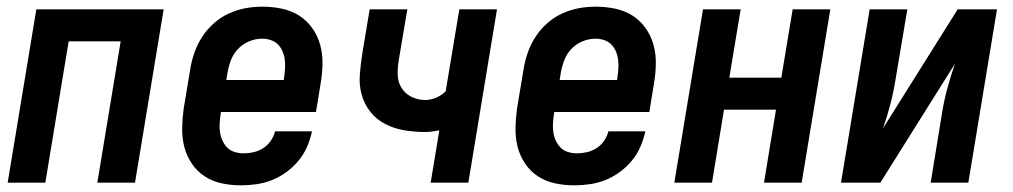

<svg xmlns="http://www.w3.org/2000/svg" viewBox="-20 -548 3040 576"><path d="M3 0 89 -520H471L385 0H272L342 -424H186L116 0Z M703 8Q673 8 645 2Q617 -4 594 -19Q571 -34 555.5 -57Q540 -80 533 -107Q526 -134 526.5 -163.5Q527 -193 531 -222L551 -342Q555 -367 564 -392Q573 -417 587.5 -439Q602 -461 622.5 -479Q643 -497 667.5 -508Q692 -519 717 -523.5Q742 -528 767 -528Q797 -528 825.5 -522Q854 -516 877 -501.5Q900 -487 916.5 -464Q933 -441 940.5 -413.5Q948 -386 947.5 -356.5Q947 -327 942 -298L928 -212H643L642 -207Q640 -193 639 -179Q638 -165 640 -151.5Q642 -138 647.5 -126Q653 -114 662 -105Q671 -96 684 -92Q697 -88 711 -88Q726 -88 741 -91.5Q756 -95 769.5 -103.5Q783 -112 792.5 -126Q802 -140 805 -154H916Q911 -131 901.5 -108.5Q892 -86 876 -66.5Q860 -47 839.5 -32Q819 -17 796.5 -8Q774 1 750 4.5Q726 8 703 8ZM659 -308H831L832 -313Q834 -327 835 -340.5Q836 -354 834.5 -367.5Q833 -381 828 -393Q823 -405 814.5 -414Q806 -423 793 -427.5Q780 -432 767 -432Q747 -432 727.5 -424Q708 -416 693.5 -400.5Q679 -385 672 -365.5Q665 -346 662 -327Z M1272 0 1298 -157Q1287 -155 1276.5 -153.5Q1266 -152 1255 -152Q1224 -152 1193.5 -157Q1163 -162 1136.5 -175.5Q1110 -189 1091.5 -212Q1073 -235 1065 -264Q1057 -293 1059.5 -324.5Q1062 -356 1067 -388L1089 -520H1202L1177 -372Q1173 -349 1173 -326.5Q1173 -304 1183.5 -286Q1194 -268 1213.5 -258Q1233 -248 1255 -248Q1272 -248 1288.5 -255Q1305 -262 1317 -274L1358 -520H1471L1385 0Z M1703 8Q1673 8 1645 2Q1617 -4 1594 -19Q1571 -34 1555.5 -57Q1540 -80 1533 -107Q1526 -134 1526.5 -163.5Q1527 -193 1531 -222L1551 -342Q1555 -367 1564 -392Q1573 -417 1587.5 -439Q1602 -461 1622.5 -479Q1643 -497 1667.5 -508Q1692 -519 1717 -523.5Q1742 -528 1767 -528Q1797 -528 1825.5 -522Q1854 -516 1877 -501.5Q1900 -487 1916.5 -464Q1933 -441 1940.5 -413.5Q1948 -386 1947.5 -356.5Q1947 -327 1942 -298L1928 -212H1643L1642 -207Q1640 -193 1639 -179Q1638 -165 1640 -151.5Q1642 -138 1647.5 -126Q1653 -114 1662 -105Q1671 -96 1684 -92Q1697 -88 1711 -88Q1726 -88 1741 -91.5Q1756 -95 1769.5 -103.5Q1783 -112 1792.5 -126Q1802 -140 1805 -154H1916Q1911 -131 1901.5 -108.5Q1892 -86 1876 -66.5Q1860 -47 1839.5 -32Q1819 -17 1796.5 -8Q1774 1 1750 4.5Q1726 8 1703 8ZM1659 -308H1831L1832 -313Q1834 -327 1835 -340.5Q1836 -354 1834.5 -367.5Q1833 -381 1828 -393Q1823 -405 1814.5 -414Q1806 -423 1793 -427.5Q1780 -432 1767 -432Q1747 -432 1727.5 -424Q1708 -416 1693.5 -400.5Q1679 -385 1672 -365.5Q1665 -346 1662 -327Z M2003 0 2089 -520H2202L2168 -315H2324L2358 -520H2471L2385 0H2272L2308 -219H2152L2116 0Z M2503 0 2589 -520H2702L2667 -312Q2661 -274 2651.5 -237Q2642 -200 2629 -163L2853 -520H2971L2885 0H2772L2806 -208Q2812 -246 2822 -283Q2832 -320 2845 -357L2621 0Z"/></svg>

Font: Iosevka Term Curly Oblique
Style: Bold
Weight: 700
Italic angle: -9°
Designer: Belleve Invis
Foundry: Belleve Invis
Version: Version 32.3.0